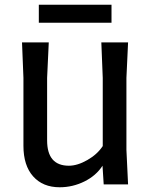

<svg xmlns="http://www.w3.org/2000/svg" viewBox="-20 -779 639 811"><path d="M514 -146 521 0H418L413 -79Q386 -37 336.5 -12.5Q287 12 232 12Q161 12 120 -34Q79 -80 79 -163V-450L73 -600H186L179 -450V-186Q179 -79 271 -79Q307 -79 349 -103Q391 -127 414 -162V-450L408 -600H521L514 -450ZM451 -759V-683H144V-759Z"/></svg>

Font: Farro
Style: Regular
Weight: 400
Designer: Aceler Chua
Foundry: Grayscale Limited
Version: Version 1.101